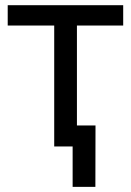

<svg xmlns="http://www.w3.org/2000/svg" viewBox="-20 -566 506 742"><path d="M189.5 0V-467.3H9.8V-545.9H456.1V-467.3H277.3V0ZM260.7 156.2V0H224.1V-81.1H349.1L348.6 156.2Z"/></svg>

Font: Inter Variable LoSnoCo
Style: Regular
Weight: 400
Designer: Rasmus Andersson
Foundry: rsms
Version: Version 4.000;git-a52131595; featfreeze: case,dlig,ss01,ss02